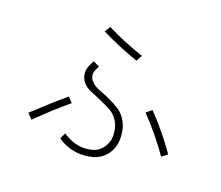

<svg xmlns="http://www.w3.org/2000/svg" viewBox="-120 -878 1240 1078"><g transform="rotate(20 500.0 -338.5)"><path d="M345.7 -668.9 366.2 -703.1Q480.5 -646.5 588.9 -611.3L569.3 -575.2Q450.2 -616.2 345.7 -668.9ZM316.4 -18.6 333 -54.7Q395.5 -13.7 455.1 -13.7Q526.4 -13.7 558.6 -50.8Q590.8 -87.9 590.8 -131.8Q590.8 -180.7 570.8 -214.8Q550.8 -249 520.5 -265.6Q490.2 -282.2 455.6 -297.4Q420.9 -312.5 390.6 -324.7Q360.4 -336.9 340.3 -360.8Q320.3 -384.8 320.3 -419.9Q320.3 -448.2 345.7 -490.2L382.8 -471.7Q364.3 -436.5 364.3 -422.9Q364.3 -396.5 384.3 -377.4Q404.3 -358.4 434.1 -347.7Q463.9 -336.9 499 -320.8Q534.2 -304.7 564 -284.7Q593.8 -264.6 613.8 -225.6Q633.8 -186.5 633.8 -131.8Q633.8 -64.5 588.4 -19.5Q543 25.4 455.1 25.4Q382.8 25.4 316.4 -18.6ZM98.6 -92.8Q214.8 -201.2 281.2 -255.9L309.6 -226.6Q233.4 -165 128.9 -62.5ZM716.8 -319.3 749 -345.7Q838.9 -252.9 917 -141.6L883.8 -116.2Q815.4 -215.8 716.8 -319.3Z"/></g></svg>

Font: Gothic A1 ExtraLight
Style: Regular
Weight: 275
Designer: HanYang I&C Co.,Ltd.
Foundry: HanYang I&C Co.,Ltd.
Version: Version 2.50